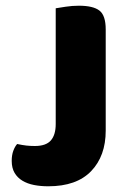

<svg xmlns="http://www.w3.org/2000/svg" viewBox="-20 -637 452 672"><path d="M350 -180Q350 -91 299 -38Q248 15 149 15Q122 15 99 10.5Q76 6 58.5 -4.5Q41 -15 31 -32Q21 -49 21 -74Q21 -94 26.5 -109Q32 -124 40 -133Q59 -129 72.5 -127.5Q86 -126 102 -126Q141 -126 158 -145.5Q175 -165 175 -203V-608Q187 -610 210 -613.5Q233 -617 256 -617Q306 -617 328 -600Q350 -583 350 -534V-180Z"/></svg>

Font: Baloo Thambi 2 ExtraBold
Style: Regular
Weight: 800
Designer: Aadarsh Rajan and Ek Type
Foundry: Ek Type
Version: Version 1.640;hotconv 1.0.111;makeotfexe 2.5.65597; ttfautoh